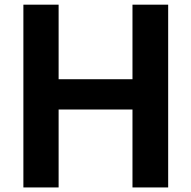

<svg xmlns="http://www.w3.org/2000/svg" viewBox="-20 -780 825 830"><path d="M81.1 30.3V-759.8H233.4V-437.5H552.7V-759.8H707V30.3H552.7V-306.6H233.4V30.3Z"/></svg>

Font: GenEi M Gothic v2 Bold
Style: Regular
Weight: 700
Version: Version 2.0